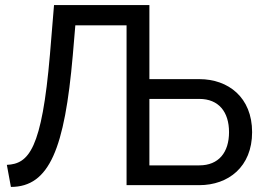

<svg xmlns="http://www.w3.org/2000/svg" viewBox="-20 -730 1042 757"><path d="M23 7C175 7 235 -145 267 -512L277 -630H479V0H766C880 0 974 -72 974 -209C974 -346 880 -418 766 -418H569V-710H193L177 -516C145 -140 93 -84 7 -80ZM569 -78V-340H766C842 -340 883 -289 883 -209C883 -129 842 -78 766 -78Z"/></svg>

Font: Raleway Med
Style: Regular
Weight: 500
Designer: Matt McInerney, Pablo Impallari, Rodrigo Fuenzalida
Foundry: Matt McInerney, Pablo Impallari, Rodrigo Fuenzalida
Version: Version 3.00 July 28, 2015